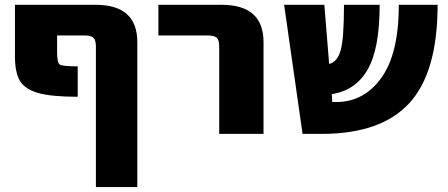

<svg xmlns="http://www.w3.org/2000/svg" viewBox="-20 -544 1825 783"><path d="M371.1 -353.5Q371.1 -380.9 360.8 -390.1Q350.6 -399.4 324.2 -399.4H212.9V-328.1Q212.9 -289.1 223.1 -281.2Q233.4 -273.4 296.9 -273.4V-149.4Q188.5 -149.4 134.8 -165Q81.1 -180.7 61 -214.8Q41 -249 41 -314.5V-524.4H370.1Q540 -524.4 540 -372.1V218.8H371.1Z M626 -399.4V-524.4H883.8Q1054.7 -524.4 1054.7 -372.1V2H874V-353.5Q874 -380.9 863.8 -390.1Q853.5 -399.4 827.1 -399.4Z M1213.9 2 1138.7 -524.4H1302.7L1322.3 -283.2Q1355.5 -291 1369.1 -338.4Q1382.8 -385.7 1382.8 -524.4H1528.3Q1528.3 -344.7 1479 -259.8Q1429.7 -174.8 1333 -160.2L1335 -127.9H1350.6Q1464.8 -127.9 1535.6 -227.1Q1606.4 -326.2 1606.4 -524.4H1764.6Q1764.6 -249 1649.4 -123.5Q1534.2 2 1292 2Z"/></svg>

Font: Gen Shin Gothic Heavy
Style: Bold
Weight: 900
Designer: [Source Han Sans]
Ryoko NISHIZUKA  (kana & ideographs); Paul D. Hunt (Latin, Greek & Cyrillic); Wenlong ZHANG  (bopomofo
Version: Version 1.002.20150607